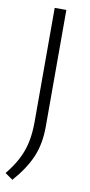

<svg xmlns="http://www.w3.org/2000/svg" viewBox="-100 -779 466 990"><g transform="rotate(10 133.0 -284.5)"><path d="M41.5 171 1 142.5Q36 99.5 58.5 57.2Q81 15 91.8 -33.5Q102.5 -82 102.5 -144V-740H163.5V-129.5Q163.5 -39.5 134.5 29.2Q105.5 98 41.5 171Z"/></g></svg>

Font: Encode Sans Expanded Light
Style: Regular
Weight: 300
Width: 7
Designer: Multiple Designers
Foundry: Impallari Type
Version: Version 3.000; ttfautohint (v1.8.3) -l 8 -r 50 -G 200 -x 14 